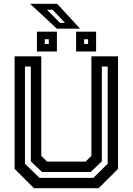

<svg xmlns="http://www.w3.org/2000/svg" viewBox="-20 -999 704 1019"><path d="M160.5 0 57.5 -103V-700H199V-172L229.5 -141.5H434.5L465 -172V-700H606.5V-103L503.5 0ZM189.5 -55H475.5L551.5 -130V-646H520.5V-143L461.5 -86H203L143.5 -143V-646H112.5V-130ZM384 -726V-831H490V-726ZM176 -726V-831H282V-726ZM217.5 -766H239V-790.5H217.5ZM426.5 -766H447.5V-790.5H426.5ZM405 -847H281.5L139.5 -979H283ZM325 -877.5 259 -947.5H229L298.5 -877.5Z"/></svg>

Font: Tourney SemiBold
Style: Regular
Weight: 600
Version: Version 1.015